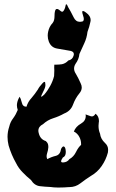

<svg xmlns="http://www.w3.org/2000/svg" viewBox="-20 -587 531 882"><path d="M211.9 272Q186.5 271 162.1 268.1Q137.7 264.6 122.1 239.7Q101.6 223.1 84 204.6Q65.4 186 53.7 162.1Q32.2 124.5 19.5 81.1Q14.6 61 14.6 41.5Q14.6 18.1 22.5 -5.4Q27.3 -26.9 41 -44.4Q53.7 -62 61.5 -82Q57.6 -93.3 57.6 -104.5Q57.6 -108.9 58.6 -113.3Q61.5 -128.9 70.3 -142.6Q75.2 -135.3 80.1 -116.2Q84 -96.7 101.6 -96.7Q108.4 -119.6 125 -137.2Q140.6 -155.3 154.3 -176.3Q159.2 -187 174.8 -204.1Q180.7 -210.9 184.6 -210.9Q188.5 -210.9 188.5 -198.7V-192.9Q187.5 -182.1 173.8 -156.2Q168.9 -146.5 168.9 -143.6Q168.9 -142.6 169.9 -142.6Q172.9 -142.6 183.6 -152.8Q199.2 -170.9 210.9 -192.9Q222.7 -214.4 228.5 -237.8Q229.5 -251 229.5 -263.7Q228.5 -276.9 229.5 -290Q233.4 -290 238.3 -290Q251 -290 264.6 -292Q281.2 -295.4 293.9 -309.1Q313.5 -313 318.4 -332.5Q319.3 -335 319.3 -337.4Q319.3 -352.5 296.9 -354.5Q272.5 -359.4 243.2 -363.8Q214.8 -368.2 204.1 -396.5Q199.2 -409.7 199.2 -423.3Q199.2 -432.1 201.2 -441.4Q206.1 -464.8 221.7 -481.4Q230.5 -491.7 230.5 -514.2Q230.5 -536.1 236.3 -543.9Q239.3 -546.9 245.1 -545.4Q250 -543.9 258.8 -536.1Q262.7 -532.7 266.6 -533.2Q269.5 -533.7 271.5 -536.6Q278.3 -545.4 281.2 -561Q282.2 -567.4 284.2 -567.4Q288.1 -567.4 293 -554.2Q304.7 -535.2 318.4 -507.3Q328.1 -486.8 346.7 -486.8Q353.5 -486.8 361.3 -489.3Q368.2 -496.6 362.3 -513.2Q356.4 -529.8 358.4 -535.2Q359.4 -537.1 363.3 -536.1Q367.2 -535.2 375 -529.3Q396.5 -514.2 396.5 -494.6Q396.5 -491.2 395.5 -487.3Q390.6 -463.4 381.8 -440.4Q378.9 -413.1 367.2 -388.2Q356.4 -363.8 344.7 -338.9Q342.8 -315.4 327.1 -293.9Q320.3 -283.2 320.3 -272Q320.3 -260.3 328.1 -248.5Q339.8 -229 350.6 -204.1Q355.5 -194.3 355.5 -185.1Q355.5 -170.9 344.7 -158.2Q326.2 -135.7 315.4 -106.4Q304.7 -77.1 274.4 -65.4Q251 -52.2 224.6 -43.9Q198.2 -35.6 177.7 -16.6Q156.2 -5.9 156.2 13.7Q156.2 19 158.2 25.4Q165 53.2 190.4 61Q197.3 66.9 200.2 74.2Q202.1 81.1 202.1 88.9Q201.2 103 196.3 117.7Q191.4 132.8 197.3 144Q215.8 133.8 236.3 128.9Q256.8 124 260.7 96.7Q264.6 89.8 267.6 87.4Q271.5 85 273.4 85.9Q281.2 88.4 282.2 109.4V111.8Q282.2 130.9 268.6 136.7Q260.7 148.4 260.7 153.8Q260.7 159.2 268.6 159.2Q269.5 159.2 270.5 159.2Q289.1 158.2 298.8 144Q318.4 133.3 329.1 111.3Q339.8 89.4 352.5 78.6Q352.5 76.2 352.5 73.7Q352.5 57.6 344.7 42.5Q335.9 25.4 319.3 17.1Q328.1 -5.9 352.5 -19.5Q374 -31.7 374 -55.2Q374 -58.1 373 -61.5Q383.8 -57.6 396.5 -53.2Q409.2 -48.3 418.9 -64.5Q434.6 -53.2 434.6 -30.3Q434.6 -26.4 433.6 -22.5Q432.6 -15.6 432.6 -8.8Q432.6 11.2 439.5 26.9Q442.4 51.3 461.9 69.3Q476.6 82.5 476.6 100.1Q476.6 101.6 476.6 103Q476.6 107.9 475.6 113.8Q466.8 147 447.3 175.3Q427.7 204.1 397.5 221.2Q373 236.8 349.6 254.9Q327.1 272.5 298.8 272.5Q297.9 272.5 295.9 272.5Q275.4 274.4 253.9 274.4Q252 274.4 250 274.4Q248 274.4 244.1 274.4Q227.5 274.4 211.9 272Z"/></svg>

Font: Brazier Flame
Style: Regular
Weight: 400
Designer: Walter E Stewart
Version: 0.1